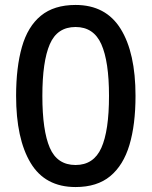

<svg xmlns="http://www.w3.org/2000/svg" viewBox="-20 -745 612 775"><path d="M527 -358Q527 -242 502.5 -160Q478 -78 425 -34Q372 10 285 10Q162 10 103.5 -87.5Q45 -185 45 -358Q45 -473 68.5 -555.5Q92 -638 145 -681.5Q198 -725 285 -725Q407 -725 467 -628.5Q527 -532 527 -358ZM151 -358Q151 -218 181 -148.5Q211 -79 285 -79Q358 -79 389 -148Q420 -217 420 -358Q420 -497 389 -566.5Q358 -636 285 -636Q211 -636 181 -566.5Q151 -497 151 -358Z"/></svg>

Font: Noto Sans Arabic Med
Style: Regular
Weight: 500
Designer: Monotype Design Team, Nadine Chahine, Nizar Qandah and Khaled Hosny
Foundry: Monotype Imaging Inc.
Version: Version 2.012; ttfautohint (v1.8.4.7-5d5b)